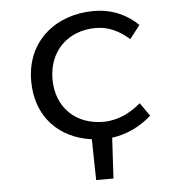

<svg xmlns="http://www.w3.org/2000/svg" viewBox="-50 -545 699 763"><g transform="rotate(-5 300.0 -163.0)"><path d="M303 172H372L381 10C440 2 494 -24 539 -64L502 -117C462 -83 412 -56 352 -56C240 -56 165 -131 165 -242C165 -354 242 -430 354 -430C405 -430 447 -409 487 -374L528 -427C488 -466 430 -498 351 -498C204 -498 80 -405 80 -242C80 -98 172 -8 300 9Z"/></g></svg>

Font: Hasklig
Style: Regular
Weight: 400
Monospace: yes
Designer: Paul D. Hunt, Teo Tuominen
Foundry: Adobe Systems Incorporated
Version: Version 2.030;PS 1.0;hotconv 16.6.51;makeotf.lib2.5.65220